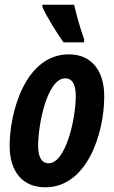

<svg xmlns="http://www.w3.org/2000/svg" viewBox="-20 -786 484 816"><path d="M250 -606H337L338 -618C318 -674 305 -723 295 -766H160V-757C177 -717 225 -640 250 -606ZM173 10C349 10 423 -217 423 -377C423 -488 367 -555 273 -555C87 -555 21 -308 21 -167C21 -55 77 10 173 10ZM187 -92C157 -92 142 -119 142 -166C142 -259 181 -453 257 -453C288 -453 302 -426 302 -378C302 -277 258 -92 187 -92Z"/></svg>

Font: Noto Sans ExtraCondensed
Style: Bold Italic
Weight: 700
Width: 2
Italic angle: -12°
Designer: Monotype Design Team
Foundry: Monotype Imaging Inc.
Version: Version 2.013